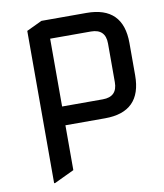

<svg xmlns="http://www.w3.org/2000/svg" viewBox="-84 -806 758 885"><g transform="rotate(-10 295.5 -363.5)"><path d="M102.5 9.8H97.7V-703.1L169.9 -737.3H380.9Q551.8 -737.3 551.8 -566.4V-415Q551.8 -244.1 380.9 -244.1H195.3V-34.2ZM195.3 -649.4V-332H385.7Q454.1 -332 454.1 -400.4V-581.1Q454.1 -649.4 385.7 -649.4Z"/></g></svg>

Font: Nova Square
Style: Book
Weight: 400
Designer: Wojciech Kalinowski "wmk69" (wmk69@o2.pl)
Foundry: Wojciech Kalinowski "wmk69" (wmk69@o2.pl)
Version: Version 3.1.0; 2021-05-23